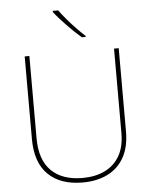

<svg xmlns="http://www.w3.org/2000/svg" viewBox="-62 -1003 836 1064"><g transform="rotate(-5 356.0 -471.0)"><path d="M618 -252Q618 -163 584.5 -105Q551 -47 492 -18.5Q433 10 355 10Q231 10 163 -57Q95 -124 95 -254V-714H121V-256Q121 -136 182.5 -75.5Q244 -15 356 -15Q427 -15 480 -40.5Q533 -66 562.5 -117Q592 -168 592 -244V-714H618ZM302 -952Q317 -931 341 -902.5Q365 -874 392 -846Q419 -818 441 -798V-792H420Q400 -809 379.5 -828.5Q359 -848 339.5 -868.5Q320 -889 302.5 -908.5Q285 -928 272 -945V-952Z"/></g></svg>

Font: Noto Sans Hebrew Thin Thin
Style: Regular
Weight: 250
Version: Version 3.001